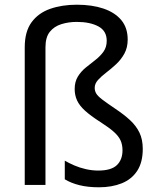

<svg xmlns="http://www.w3.org/2000/svg" viewBox="-20 -785 671 815"><path d="M522 -617Q522 -583 508 -557.5Q494 -532 473 -512.5Q452 -493 431 -477Q410 -461 396 -445.5Q382 -430 382 -412Q382 -399 388.5 -388Q395 -377 414 -362.5Q433 -348 470 -323Q506 -299 532 -275Q558 -251 572 -222Q586 -193 586 -153Q586 -96 562.5 -60Q539 -24 497 -7Q455 10 400 10Q353 10 317 1Q281 -8 255 -24V-103Q272 -93 295 -83Q318 -73 344.5 -67Q371 -61 397 -61Q452 -61 476 -84Q500 -107 500 -147Q500 -171 491.5 -189.5Q483 -208 462.5 -226Q442 -244 406 -267Q364 -294 340.5 -315.5Q317 -337 307 -359Q297 -381 297 -407Q297 -438 310.5 -460Q324 -482 344.5 -498.5Q365 -515 385.5 -531Q406 -547 419.5 -566Q433 -585 433 -612Q433 -654 397.5 -673Q362 -692 306 -692Q271 -692 240.5 -682.5Q210 -673 191.5 -650Q173 -627 173 -584V0H85V-584Q85 -651 114 -690.5Q143 -730 193 -747.5Q243 -765 306 -765Q371 -765 419.5 -748.5Q468 -732 495 -699.5Q522 -667 522 -617Z"/></svg>

Font: Noto Sans Cham
Style: Regular
Weight: 400
Designer: Monotype Design Team
Foundry: Monotype Imaging Inc.
Version: Version 2.002